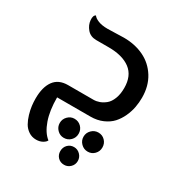

<svg xmlns="http://www.w3.org/2000/svg" viewBox="-190 -641 1015 1083"><g transform="rotate(30 318.0 -100.0)"><path d="M161.1 0Q161.1 85.9 182.4 146.2Q203.6 206.5 240.2 234.9Q235.4 246.6 217.8 256.3Q200.2 266.1 176.8 266.1Q149.4 266.1 127.9 251.7Q106.4 237.3 94 215.6Q81.5 193.8 73.2 165.5Q64.9 137.2 62 113Q59.1 88.9 59.1 65.9Q59.1 -8.3 89.1 -49.6Q119.1 -90.8 180.2 -90.8H345.2Q364.3 -90.8 383.3 -97.7Q402.3 -104.5 420.9 -119.6Q439.5 -134.8 451.2 -164.6Q462.9 -194.3 462.9 -234.9Q462.9 -314 412.6 -352.1Q362.3 -390.1 272 -390.1H190.9Q152.8 -390.1 131.1 -415.8Q109.4 -441.4 106.9 -472.2Q104.5 -502.9 120.1 -509.8Q127.9 -497.1 152.1 -487.1Q176.3 -477.1 213.9 -477.1Q225.6 -477.1 265.9 -478.5Q306.2 -480 319.8 -480Q392.1 -480 450 -452.1Q507.8 -424.3 542.5 -368.7Q577.1 -313 577.1 -237.8Q577.1 -206.1 571.3 -174.6Q565.4 -143.1 550.8 -111.1Q536.1 -79.1 514.2 -54.9Q492.2 -30.8 457 -15.4Q421.9 0 377.9 0ZM307.1 179.2Q282.2 179.2 264.2 160.9Q246.1 142.6 246.1 117.2Q246.1 91.8 264.2 73.5Q282.2 55.2 307.1 55.2Q333.5 55.2 351.3 73.2Q369.1 91.3 369.1 117.2Q369.1 143.1 351.3 161.1Q333.5 179.2 307.1 179.2ZM462.9 55.2Q488.8 55.2 506.3 73.2Q523.9 91.3 523.9 117.2Q523.9 143.1 506.3 161.1Q488.8 179.2 462.9 179.2Q437.5 179.2 419.2 160.9Q400.9 142.6 400.9 117.2Q400.9 91.8 419.2 73.5Q437.5 55.2 462.9 55.2ZM384.8 194.8Q408.2 194.8 425 211.9Q441.9 229 441.9 252.9Q441.9 276.9 425 293.5Q408.2 310.1 384.8 310.1Q359.9 310.1 344 293.7Q328.1 277.3 328.1 252.9Q328.1 228.5 344.2 211.7Q360.4 194.8 384.8 194.8Z"/></g></svg>

Font: El Messiri SemiBold
Style: Regular
Weight: 600
Designer: Mohamed Gaber
Foundry: Kief Type Foundry
Version: Version 2.007;PS 002.007;hotconv 1.0.88;makeotf.lib2.5.64775